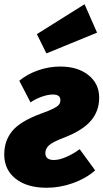

<svg xmlns="http://www.w3.org/2000/svg" viewBox="-31 -867 488 906"><path d="M437 -406Q437 -344 399 -298.5Q361 -253 275 -219Q219 -198 201 -182Q183 -166 183 -145Q183 -112 223 -112Q249 -112 282 -126.5Q315 -141 345 -163L418 -63Q375 -25 313.5 -3Q252 19 189 19Q97 19 43 -23.5Q-11 -66 -11 -138Q-11 -203 27 -249Q65 -295 163 -331Q202 -345 221.5 -355Q241 -365 247.5 -373.5Q254 -382 254 -395Q254 -421 218 -421Q196 -421 167 -411Q138 -401 113 -384L60 -486Q97 -517 148.5 -535Q200 -553 253 -553Q336 -553 386.5 -512.5Q437 -472 437 -406ZM368 -847 427 -713 188 -615 143 -706Z"/></svg>

Font: Fira Sans Condensed Black
Style: Italic
Weight: 900
Width: 3
Italic angle: -8°
Designer: Carrois Corporate & Edenspiekermann AG
Foundry: Carrois Corporate GbR & Edenspiekermann AG
Version: Version 4.203